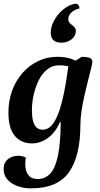

<svg xmlns="http://www.w3.org/2000/svg" viewBox="-20 -773 547 1051"><path d="M148.8 258Q108.1 258 74.1 245.2Q40.1 232.4 20 208.9Q-0.1 185.4 -0.1 153Q-0.1 125.9 12.1 110Q24.3 94.1 43 86.9Q61.7 79.7 82.1 79.7Q92.7 79.7 103.5 82.8Q114.3 85.8 121.3 88.7Q120.3 97.4 119.3 106.4Q118.3 115.5 118.3 124Q118.3 164 135.3 185.5Q152.2 207 185.5 207Q226 207 253.9 178.4Q281.8 149.7 296.6 81.8Q311.4 13.9 312.3 -104.3H307.8Q283.1 -46.8 241.8 -17.4Q200.5 12 155.4 12Q95.6 12 60.8 -29.5Q26.1 -70.9 26.1 -157Q26.1 -222 46.7 -277.5Q67.2 -333 104 -374.5Q140.7 -416 189.5 -439Q238.2 -462 294 -462Q337.7 -462 372.8 -450Q407.9 -438.1 436.7 -408.1L421.1 -370.7Q410 -381.7 382.5 -398.6Q355.1 -415.5 302.3 -415.5Q266.5 -415.5 238.7 -393.3Q210.9 -371.1 192.4 -334.2Q173.9 -297.3 164.3 -254.2Q154.7 -211.2 154.7 -169.1Q154.7 -135.3 160.6 -111.4Q166.6 -87.5 180 -75.2Q193.4 -62.9 214 -62.9Q238.2 -62.9 258.4 -82.2Q278.7 -101.5 296 -143.6Q313.4 -185.6 327.9 -253.5Q342.4 -321.5 355.2 -417.7L427.7 -462Q452.8 -462 469.2 -456.9Q485.6 -451.8 485.6 -434.4Q485.6 -426.9 479.1 -400.4Q472.6 -373.9 462.8 -335.9Q453.1 -298 443.1 -254.2Q433.1 -210.4 426.6 -167.5Q420.1 -124.6 420.1 -89.7Q420.1 80.4 358 169.2Q295.9 258 148.8 258ZM400.6 -752.5Q407.4 -748.2 411 -742.8Q414.7 -737.4 414.7 -726.8Q386.2 -719.9 370 -703.8Q353.8 -687.8 353.8 -668.7Q353.8 -652.9 364.1 -644.5Q374.4 -636.1 384.7 -627.2Q395 -618.3 395 -603Q395 -576.3 371.7 -557.8Q348.3 -539.4 316.7 -539.4Q257.7 -539.4 257.7 -593.9Q257.7 -620.8 270.4 -648.8Q283.1 -676.8 304.1 -700.1Q325.1 -723.5 350.2 -737.7Q375.3 -752 400.6 -752.5Z"/></svg>

Font: Petrona
Style: Italic
Weight: 400
Italic angle: -9°
Designer: Ringo R. Seeber
Foundry: Ringo R. Seeber
Version: Version 2.001; ttfautohint (v1.8.3)